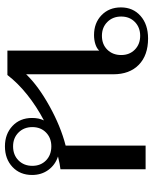

<svg xmlns="http://www.w3.org/2000/svg" viewBox="59 -669 620 778"><g transform="rotate(90 369.0 -280.0)"><path d="M689 -100Q689 -51 656.5 -20.5Q624 10 573 10Q523 10 490.5 -20.5Q458 -51 458 -100Q458 -128 468 -148Q411 -118 363.5 -80Q316 -42 284 0H185V-372Q176 -362 159 -356.5Q142 -351 122 -351Q73 -351 41.5 -381.5Q10 -412 10 -460Q10 -509 44.5 -539.5Q79 -570 136 -570Q204 -570 242.5 -532.5Q281 -495 281 -429V-76Q328 -125 410 -170.5Q492 -216 570 -236V-560H666V-215Q647 -213 614 -205Q648 -194 668.5 -166Q689 -138 689 -100ZM203 -461Q203 -495 181 -516.5Q159 -538 125 -538Q91 -538 69 -516.5Q47 -495 47 -461Q47 -427 69 -405Q91 -383 125 -383Q160 -383 181.5 -405Q203 -427 203 -461ZM652 -101Q652 -135 630 -156.5Q608 -178 573 -178Q539 -178 517 -156.5Q495 -135 495 -101Q495 -67 517 -45Q539 -23 573 -23Q608 -23 630 -45Q652 -67 652 -101Z"/></g></svg>

Font: Fahkwang
Style: Regular
Weight: 400
Version: Version 1.000; ttfautohint (v1.6)